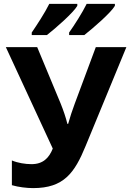

<svg xmlns="http://www.w3.org/2000/svg" viewBox="-20 -956 669 986"><path d="M570 -936H425C403 -891 362 -827 335 -789V-776H413C459 -812 550 -891 570 -926ZM377 -936H233C211 -891 169 -827 143 -789V-776H221C267 -812 357 -891 377 -926ZM629 -714H472L364 -424C351 -390 339 -352 330 -320H326C318 -353 306 -388 292 -423L171 -714H10L251 -193C232 -145 201 -113 142 -113C110 -113 72 -119 41 -132V-5C75 5 118 10 150 10C308 10 363 -68 420 -207Z"/></svg>

Font: Noto Sans Display
Style: Bold
Weight: 700
Designer: Monotype Design Team
Foundry: Monotype Imaging Inc.
Version: Version 1.900